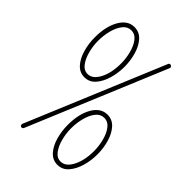

<svg xmlns="http://www.w3.org/2000/svg" viewBox="-207 -787 884 884"><g transform="rotate(45 235.0 -345.0)"><path d="M136 -368Q105 -368 83.5 -391.5Q62 -415 51 -453Q40 -491 40 -532Q40 -604 66.5 -649.5Q93 -695 136 -695Q168 -695 189.5 -671.5Q211 -648 222 -610.5Q233 -573 233 -532Q233 -493 222 -455Q211 -417 189.5 -392.5Q168 -368 136 -368ZM95 0Q90 0 87 -4.5Q84 -9 86 -15L365 -683Q369 -693 378 -689Q388 -684 384 -675L105 -7Q102 0 95 0ZM136 -389Q168 -389 189.5 -430Q211 -471 211 -532Q211 -565 202.5 -598Q194 -631 177.5 -652.5Q161 -674 136 -674Q112 -674 95.5 -653Q79 -632 70.5 -599.5Q62 -567 62 -532Q62 -499 70.5 -466Q79 -433 95.5 -411Q112 -389 136 -389ZM333 5Q302 5 280.5 -18.5Q259 -42 248 -80Q237 -118 237 -159Q237 -231 263.5 -276.5Q290 -322 333 -322Q365 -322 386.5 -298.5Q408 -275 419 -237.5Q430 -200 430 -159Q430 -119 419 -81.5Q408 -44 386.5 -19.5Q365 5 333 5ZM333 -16Q365 -16 386.5 -57Q408 -98 408 -159Q408 -192 399.5 -225Q391 -258 374.5 -279.5Q358 -301 333 -301Q309 -301 292.5 -280Q276 -259 267.5 -226.5Q259 -194 259 -159Q259 -126 267.5 -93Q276 -60 292.5 -38Q309 -16 333 -16Z"/></g></svg>

Font: Zen Loop
Style: Regular
Weight: 400
Designer: Yoshimichi Ohira
Foundry: A-1 Corp ZenFonts
Version: Version 1.000; ttfautohint (v1.8.3)